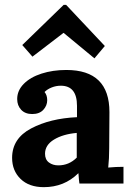

<svg xmlns="http://www.w3.org/2000/svg" viewBox="-20 -758 546 793"><path d="M30 0ZM432 -295 431 -146Q431 -103 427 -66Q459 -69 490 -69V0H308Q306 -12 304 -42H303Q245 15 161 15Q100 15 65 -19Q30 -53 30 -106Q30 -186 108.5 -227.5Q187 -269 298 -274V-321Q298 -404 231 -404Q212 -404 194 -397Q176 -390 164 -378Q175 -365 175 -344Q175 -322 159 -304.5Q143 -287 113 -287Q84 -287 67.5 -304.5Q51 -322 51 -349Q51 -384 78 -411.5Q105 -439 151.5 -454Q198 -469 254 -469Q432 -469 432 -295ZM166 -123Q166 -99 182 -87Q198 -75 221 -75Q265 -75 297 -107V-209Q240 -204 203 -181.5Q166 -159 166 -123ZM370 -517 243 -622H242L114 -524L72 -572L243 -738H253L413 -568Z"/></svg>

Font: Sumana
Style: Bold
Weight: 700
Designer: Cyreal, Alexei Vanyashin (Devanagari), Olga Karpushina (Latin)
Foundry: Cyreal
Version: Version 1.015;PS 001.015;hotconv 1.0.70;makeotf.lib2.5.58329